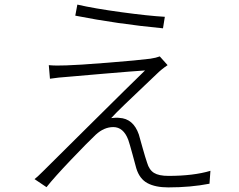

<svg xmlns="http://www.w3.org/2000/svg" viewBox="-20 -790 1040 834"><path d="M316 -770Q390 -753 507.5 -737Q625 -721 696 -717L688 -667Q489 -686 307 -722ZM708 -507Q681 -489 659 -467Q652 -460 607 -417.5Q562 -375 522 -336.5Q482 -298 463 -277Q469 -278 481 -278.5Q493 -279 498 -278Q559 -275 583 -206Q586 -195 599 -149Q612 -103 619 -83Q628 -52 649 -39Q670 -26 712 -26Q820 -26 894 -48L890 8Q808 24 711 24Q655 24 620.5 5.5Q586 -13 572 -59Q569 -70 556 -118Q543 -166 537 -183Q516 -238 472 -238Q432 -238 396 -205Q362 -173 289 -96.5Q216 -20 182 23L130 -12Q140 -19 167 -46Q175 -54 363 -240.5Q551 -427 610 -484Q562 -481 426.5 -469.5Q291 -458 271 -456Q237 -454 197 -448L192 -507Q223 -504 268 -506Q314 -507 446.5 -517.5Q579 -528 633 -535Q659 -539 674 -545Z"/></svg>

Font: Noto Sans Korean Light
Style: Regular
Weight: 300
Designer: Ryoko NISHIZUKA  (kana & ideographs); Paul D. Hunt (Latin, Greek & Cyrillic); Wenlong ZHANG  (bopomofo); Sandoll Communi
Foundry: Adobe Systems Incorporated
Version: Version 1.000;PS 1;hotconv 1.0.78;makeotf.lib2.5.61930